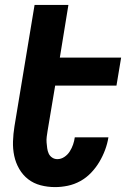

<svg xmlns="http://www.w3.org/2000/svg" viewBox="-20 -755 540 783"><path d="M205 8Q174 8 145.5 0.5Q117 -7 95 -24Q73 -41 58.5 -66Q44 -91 38 -119.5Q32 -148 33 -178.5Q34 -209 39 -240L121 -735H259L224 -520H474L455 -406H205L174 -221Q172 -209 170.5 -197Q169 -185 170 -173.5Q171 -162 172.5 -150.5Q174 -139 178.5 -129Q183 -119 192.5 -112.5Q202 -106 214 -106Q229 -106 242.5 -115Q256 -124 264.5 -137.5Q273 -151 278 -165.5Q283 -180 285 -195H422V-194Q418 -169 408.5 -143.5Q399 -118 385 -94.5Q371 -71 351.5 -50.5Q332 -30 307.5 -16.5Q283 -3 256.5 2.5Q230 8 205 8Z"/></svg>

Font: Iosevka Term Curly Hv Obl
Style: Regular
Weight: 900
Italic angle: -9°
Designer: Belleve Invis
Foundry: Belleve Invis
Version: Version 32.3.0